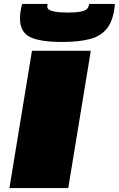

<svg xmlns="http://www.w3.org/2000/svg" viewBox="-20 -959 606 979"><path d="M28 0 143 -700H443L328 0ZM298 -745Q183 -745 132.5 -770.5Q82 -796 82 -865Q82 -884 85 -902Q88 -920 93 -939H223Q222 -934 221.5 -930Q221 -926 221 -925Q221 -911 240.5 -904.5Q260 -898 284.5 -896.5Q309 -895 322 -895Q374 -895 397 -901Q420 -907 426.5 -917Q433 -927 435 -939H566Q559 -858 527.5 -816.5Q496 -775 439 -760Q382 -745 298 -745Z"/></svg>

Font: Georama ExtraExtended Black
Style: Italic
Weight: 900
Width: 8
Italic angle: -9°
Designer: Jean-Baptiste Levee
Foundry: Production Type
Version: Version 1.000